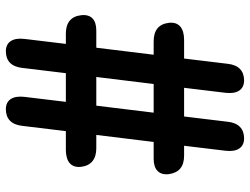

<svg xmlns="http://www.w3.org/2000/svg" viewBox="-119 -697 854 656"><g transform="rotate(-90 308.0 -369.0)"><path d="M66 -519C70 -485 92 -467 129 -467H175L151 -271H93C56 -271 37 -252 41 -219C46 -184 67 -167 104 -167H138L121 -26C116 15 132 38 163 38C196 38 216 19 220 -18L238 -167H336L319 -26C314 15 330 38 361 38C394 38 414 19 418 -18L436 -167H500C540 -167 562 -185 558 -219C554 -254 532 -271 495 -271H449L473 -467H532C569 -467 588 -485 584 -519C580 -554 558 -571 521 -571H486L503 -712C508 -753 492 -776 461 -776C428 -776 408 -757 404 -720L386 -571H288L305 -712C310 -753 294 -776 263 -776C230 -776 210 -757 206 -720L188 -571H124C84 -571 62 -553 66 -519ZM251 -271 275 -467H373L349 -271Z"/></g></svg>

Font: 寒蝉团圆体 Round
Style: Regular
Weight: 500
Designer: 寒蝉字型
Version: Version 2.700;Glyphs 3.1.1 (3135)